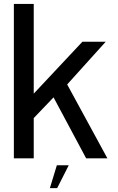

<svg xmlns="http://www.w3.org/2000/svg" viewBox="-20 -805 600 976"><path d="M50.5 0H151.5V-247.5L144.5 -197.5L267.5 -326L244.5 -324.5L418 0H526L317.5 -383L311 -364L517.5 -593H399L128 -304L151.5 -292V-785H50.5ZM233.5 151.5H270.5L329.5 35H269Z"/></svg>

Font: Anybody UltraCondensed Thin
Style: Regular
Weight: 400
Version: Version 1.111